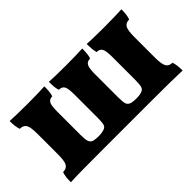

<svg xmlns="http://www.w3.org/2000/svg" viewBox="-59 -743 1029 1029"><g transform="rotate(-45 455.5 -229.0)"><path d="M33 3Q33 -18 35 -34.5Q37 -51 42 -65Q69 -65 79.5 -83Q90 -101 90 -152V-306Q90 -358 79.5 -375.5Q69 -393 42 -393Q37 -407 35 -423.5Q33 -440 33 -461Q55 -460 87.5 -459Q120 -458 170 -458Q219 -458 247 -459Q275 -460 296 -461Q296 -440 294.5 -423.5Q293 -407 288 -393Q267 -393 258 -378Q249 -363 249 -314V-141Q249 -107 253.5 -92.5Q258 -78 270 -72Q283 -66 314 -66Q329 -66 339.5 -68Q350 -70 355 -72Q371 -77 375 -92Q379 -107 379 -141V-314Q379 -363 370 -378Q361 -393 338 -393Q333 -407 331.5 -423.5Q330 -440 330 -461Q352 -460 380 -459Q408 -458 456 -458Q505 -458 533 -459Q561 -460 583 -461Q583 -440 581.5 -423.5Q580 -407 575 -393Q553 -393 543.5 -378Q534 -363 534 -314V-141Q534 -107 538 -92.5Q542 -78 556 -72Q570 -66 599 -66Q616 -66 626 -68Q636 -70 641 -72Q656 -77 660.5 -92Q665 -107 665 -141V-314Q665 -363 655.5 -378Q646 -393 624 -393Q620 -407 618.5 -423.5Q617 -440 617 -461Q638 -460 666 -459Q694 -458 743 -458Q793 -458 825.5 -459Q858 -460 880 -461Q880 -440 878 -423.5Q876 -407 871 -393Q845 -393 834.5 -375.5Q824 -358 824 -306V-152Q824 -101 834.5 -83Q845 -65 871 -65Q876 -51 878 -34.5Q880 -18 880 3Q808 0 650 0H256Q177 0 125.5 0.5Q74 1 33 3Z"/></g></svg>

Font: Vollkorn ExtraBold
Style: Regular
Weight: 800
Designer: Friedrich Althausen
Foundry: Friedrich Althausen
Version: Version 5.000; ttfautohint (v1.8.3)